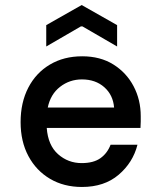

<svg xmlns="http://www.w3.org/2000/svg" viewBox="-20 -732 640 764"><path d="M306 12Q234 12 179 -20.5Q124 -53 93 -111Q62 -169 62 -246Q62 -324 92.5 -383Q123 -442 178.5 -475Q234 -508 307 -508Q379 -508 431 -475.5Q483 -443 511.5 -389Q540 -335 540 -270Q540 -260 540 -248.5Q540 -237 539 -223H166Q171 -154 211 -118.5Q251 -83 305 -83Q352 -83 379.5 -102.5Q407 -122 420 -156H527Q509 -85 452 -36.5Q395 12 306 12ZM306 -416Q257 -416 219 -386.5Q181 -357 170 -304H434Q430 -354 395 -385Q360 -416 306 -416ZM164 -547V-632L305 -712L446 -632V-547L308 -627H302Z"/></svg>

Font: DM Mono Medium
Style: Regular
Weight: 500
Designer: Colophon Foundry
Foundry: Colophon Foundry
Version: Version 1.000; ttfautohint (v1.8.2.53-6de2)